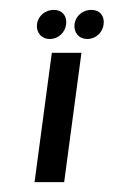

<svg xmlns="http://www.w3.org/2000/svg" viewBox="-20 -369 230 389"><path d="M145 -262H85L50 0H110ZM165 -349C148 -349 133 -337 131 -320C129 -303 140 -290 157 -290C174 -290 188 -303 190 -320C192 -337 182 -349 165 -349ZM89 -349C72 -349 57 -337 55 -320C53 -303 64 -290 81 -290C98 -290 112 -303 114 -320C116 -337 106 -349 89 -349Z"/></svg>

Font: Hussar Tani
Style: DwaKurs
Weight: 700
Foundry: Cannot Into Space Fonts
Version: Version 0.92